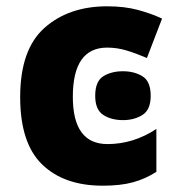

<svg xmlns="http://www.w3.org/2000/svg" viewBox="-20 -579 563 609"><path d="M306 10Q363 10 402.5 -1Q442 -12 476 -34V-170Q403 -122 321 -122Q211 -122 211 -272Q211 -428 320 -428Q351 -428 381 -419Q411 -410 446 -395L494 -520Q460 -536 417.5 -547.5Q375 -559 320 -559Q198 -559 121 -490.5Q44 -422 44 -271Q44 -125 113.5 -57.5Q183 10 306 10ZM370 -353Q333 -353 307.5 -337Q282 -321 282 -275Q282 -231 307.5 -214.5Q333 -198 370 -198Q406 -198 432 -214.5Q458 -231 458 -275Q458 -321 432 -337Q406 -353 370 -353Z"/></svg>

Font: Noto Sans UI Extra
Style: Regular
Weight: 800
Designer: Monotype Design Team
Foundry: Monotype Imaging Inc.
Version: Version 1.901